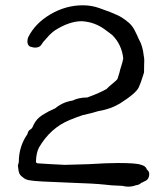

<svg xmlns="http://www.w3.org/2000/svg" viewBox="-20 -677 626 718"><path d="M460 21Q452.6 21 444.8 19.5L438.5 18.1L419.9 17.1Q401.9 17.1 369.6 13.2Q334 9.3 244.6 6.3Q108.4 1.5 93.8 -2.4Q75.2 -3.9 63.5 -15.6L59.6 -18.6Q49.8 -26.4 48.3 -47.4Q47.9 -53.2 46.9 -57.6L50.3 -70.8Q50.3 -129.4 82.5 -175.3Q85.4 -189 93.8 -192.9Q100.1 -195.8 105 -209Q115.7 -232.4 138.4 -246.8Q161.1 -261.2 186.5 -272Q214.8 -295.4 251 -300.8Q274.9 -312.5 306.2 -312.5Q350.1 -328.1 377.9 -343.8Q389.6 -355.5 404.8 -367.7Q412.6 -373.5 419.4 -381.8L426.8 -405.8Q428.7 -415.5 433.6 -430.2Q438.5 -444.8 440.9 -458.5Q435.5 -510.3 399.4 -546.4L370.6 -567.9Q332.5 -595.2 285.6 -597.7Q239.3 -597.7 185.5 -563.5Q169.4 -552.2 154.8 -534.7L141.6 -520L140.6 -518.6Q137.2 -512.7 133.3 -507.8Q126 -499 111.8 -499Q106 -499 100.6 -500.5Q95.2 -502 93 -502.7Q90.8 -503.4 88.4 -505.6Q85.9 -507.8 84.2 -512.2Q82.5 -516.6 82.5 -522Q82.5 -530.8 85.4 -537.6Q111.3 -589.8 168.7 -623.5Q226.1 -657.2 289.6 -657.2Q322.8 -657.2 352.1 -646.5L368.2 -640.6Q391.6 -632.8 415 -622.1Q435.1 -614.3 460.9 -592.8Q474.6 -581.1 483.4 -564Q492.2 -546.9 499.5 -529.8Q513.7 -505.9 517.6 -468.3Q519.5 -459.5 519.5 -451.2Q519.5 -443.4 519 -433.1Q518.6 -422.9 518.6 -406.2L515.6 -396.5Q507.3 -368.7 499 -350.6Q489.3 -328.6 429.2 -290.5Q395.5 -269.5 349.1 -261.7H348.6Q321.3 -253.4 288.1 -246.1Q266.1 -238.8 241.2 -228.5Q168 -198.7 125 -124Q115.7 -104 114.7 -76.7Q114.7 -73.2 114.3 -70.3Q117.2 -67.4 119.1 -66.4Q155.8 -63.5 222.7 -60.5L310.1 -63Q380.4 -67.4 420.9 -67.4Q490.7 -67.4 506.3 -61Q525.4 -56.6 529.3 -43H529.8V-42.5Q538.1 -36.1 538.1 -26.4Q538.1 -8.8 525.9 -1.5Q520 1 514.6 3.9Q514.2 3.9 514.2 4.4L509.3 6.3Q498 15.6 488.8 15.6Q474.1 21 460 21Z"/></svg>

Font: X Typewriter
Style: Regular
Weight: 400
Monospace: yes
Designer: GGBot
Version: 0.50